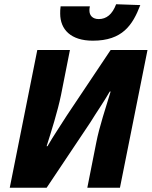

<svg xmlns="http://www.w3.org/2000/svg" viewBox="-20 -886 716 906"><path d="M26 0H200L406 -308C436 -357 468 -402 498 -454H502C480 -380 449 -290 434 -212L392 0H546L676 -650H502L296 -342C266 -294 234 -248 204 -196H200C222 -266 252 -360 268 -438L310 -650H156ZM418 -694C558 -694 606 -768 642 -862L528 -866C510 -818 482 -796 446 -796C416 -796 402 -814 402 -836C402 -842 402 -846 404 -856H266C264 -844 264 -831 264 -822C264 -747 314 -694 418 -694Z"/></svg>

Font: Source Sans Pro Black
Style: Italic
Weight: 900
Italic angle: -11°
Designer: Paul D. Hunt
Foundry: Adobe Systems Incorporated
Version: Version 3.006;hotconv 1.0.111;makeotfexe 2.5.65597